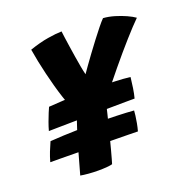

<svg xmlns="http://www.w3.org/2000/svg" viewBox="-120 -774 862 885"><g transform="rotate(-20 311.0 -331.5)"><path d="M62.4 -250Q67.6 -269.1 75.3 -290.4Q83 -311.6 90.4 -329.4Q97.9 -347.1 101.5 -354.9Q137.6 -357.8 174.1 -359.5Q210.6 -361.2 248.3 -362Q286 -362.8 325.6 -362.8Q378.5 -362.8 424.3 -361.1Q470.1 -359.4 501.4 -355.4Q498.8 -330.4 494.6 -303.2Q490.5 -276.1 484.9 -255.6Q473.4 -255.6 441.2 -255.4Q409.1 -255.1 365.4 -254.6Q321.8 -254 274.2 -253.3Q226.6 -252.6 182.8 -251.9Q139 -251.1 106.8 -250.8Q74.5 -250.5 62.4 -250ZM447.5 -108Q433.6 -108.4 400.2 -108.9Q366.8 -109.4 322.4 -109.9Q278.1 -110.4 230.3 -110.8Q182.5 -111.2 138.8 -111.8Q95 -112.2 63.2 -112.6Q31.4 -112.9 19.4 -112.8Q26.1 -137.4 34.8 -159.4Q43.5 -181.4 53.6 -203.6Q82.8 -205.8 118.6 -207.4Q154.4 -209 195.4 -209.9Q236.5 -210.8 280.9 -210.8Q332.6 -210.8 381 -209.2Q429.4 -207.6 464 -204.8Q463.5 -196.5 461.6 -180.1Q459.6 -163.8 456 -144.5Q452.4 -125.2 447.5 -108ZM211.1 -279.8Q202.6 -298.9 193.4 -324.2Q184.1 -349.5 174.7 -378.6Q165.2 -407.6 156.5 -439.4Q147.8 -471.2 139.9 -503.9Q132 -536.6 125.5 -568.7Q119 -600.8 114.2 -630.2Q165.2 -647.8 206.1 -654.4Q246.9 -661.1 274.4 -661.6Q275.2 -652.6 278.1 -632.5Q281 -612.4 284.8 -586.1Q288.6 -559.9 293.1 -532.1Q297.5 -504.4 302 -479.6Q306.5 -454.9 310.8 -438.4Q318.5 -449.6 333.7 -471.1Q348.9 -492.5 368.2 -518.8Q387.6 -545 407.7 -571.6Q427.8 -598.1 445.5 -620.1Q463.2 -642.1 474.9 -653.8Q502 -651.9 530.4 -643.4Q558.8 -634.9 583.2 -623.8Q607.8 -612.6 622.2 -602.1Q592.2 -572.5 549.9 -524.8Q507.5 -477.1 458 -417.2Q408.5 -357.4 357.1 -290.9Q350.9 -263.6 342.7 -230.8Q334.5 -198 327.1 -168.4Q319.8 -138.9 314.9 -120.2Q309.4 -98.2 302.8 -73.8Q296.1 -49.2 291 -30.7Q285.9 -12.1 284 -6.8Q277.4 -4.4 257.8 -2.6Q238.2 -0.9 215.2 -0.9Q190.9 -0.9 167.1 -2.9Q143.4 -4.9 128.1 -7.8Q143.4 -63.2 158.9 -117.4Q174.4 -171.5 188.1 -214.7Q201.9 -257.9 211.1 -279.8Z"/></g></svg>

Font: Grandstander Thin
Style: Italic
Weight: 100
Italic angle: -15°
Designer: Tyler Finck
Foundry: Etcetera Type Co
Version: Version 1.200